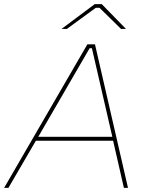

<svg xmlns="http://www.w3.org/2000/svg" viewBox="-49 -916 707 936"><path d="M377 -700H414L575 0H555L501 -236L500 -243L399 -681H388L134 -243L130 -237L-8 0H-29ZM126 -249H508L512 -230H115ZM413 -896H447L565 -775H541L436 -878H418L277 -775H251Z"/></svg>

Font: Fixel Italic Variable 20240409 Display Thin
Style: Italic
Weight: 100
Italic angle: -10°
Designer: AlfaBravo + MacPaw
Foundry: Kyrylo Tkachov, Marchela Mozhyna, Serhii Makarenko, Maria Weinstein, Zakhar Kryvoshyya
Version: Version 1.211;Glyphs 3.2 (3225)